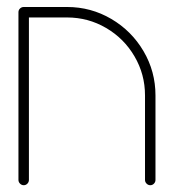

<svg xmlns="http://www.w3.org/2000/svg" viewBox="-20 -539 510 563"><path d="M34.1 -11.5V-503.3H64.8V-11.5Q64.8 -5.2 60.4 -0.6Q55.9 4.1 49.6 4.1Q43.3 4.1 38.7 -0.6Q34.1 -5.2 34.1 -11.5ZM420.7 4.1Q414.4 4.1 409.8 -0.6Q405.2 -5.2 405.2 -11.5V-259.3Q405.2 -321.1 374.4 -373.7Q343.7 -426.3 291.1 -457Q238.5 -487.8 176.7 -487.8H49.6Q43.3 -487.8 38.7 -492.4Q34.1 -497 34.1 -503.3Q34.1 -509.6 38.7 -514.1Q43.3 -518.5 49.6 -518.5H176.7Q246.7 -518.5 306.3 -483.5Q365.9 -448.5 400.9 -388.9Q435.9 -329.3 435.9 -259.3V-11.5Q435.9 -5.2 431.5 -0.6Q427 4.1 420.7 4.1Z"/></svg>

Font: 26F Galaxy Hebrew Ultra Light
Style: Regular
Weight: 200
Designer: C₂₉H₂₅N₃O₅
Version: Version 1.000